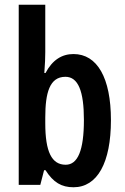

<svg xmlns="http://www.w3.org/2000/svg" viewBox="-20 -780 526 810"><path d="M171 -560V-760H59V0H150L166 -62H172C205 -10 240 10 290 10C391 10 448 -94 448 -273C448 -452 390 -552 290 -552C241 -552 201 -527 172 -472H167C170 -510 171 -539 171 -560ZM256 -456C310 -456 334 -395 334 -274C334 -145 308 -85 257 -85C198 -85 171 -140 171 -260V-284C171 -388 189 -456 256 -456Z"/></svg>

Font: Noto Sans Armenian ExtraCondensed SemiBold
Style: Regular
Weight: 600
Width: 2
Designer: Monotype Design Team
Foundry: Monotype Imaging Inc.
Version: Version 2.008